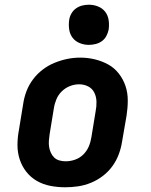

<svg xmlns="http://www.w3.org/2000/svg" viewBox="-20 -785 640 813"><path d="M256 8Q224 8 193 2Q162 -4 136 -19Q110 -34 91.5 -57.5Q73 -81 63.5 -110Q54 -139 54 -170.5Q54 -202 60 -234L78 -344Q82 -372 92 -398.5Q102 -425 119.5 -448.5Q137 -472 160.5 -490Q184 -508 211 -519Q238 -530 265 -535.5Q292 -541 320 -541Q352 -541 382.5 -533.5Q413 -526 439 -511.5Q465 -497 483.5 -473Q502 -449 511.5 -420.5Q521 -392 521 -360Q521 -328 516 -296L497 -186Q493 -159 483 -132Q473 -105 456 -81.5Q439 -58 415.5 -40Q392 -22 365 -11Q338 0 310.5 4Q283 8 256 8ZM258 -102Q278 -102 298 -109Q318 -116 333 -131Q348 -146 356 -165Q364 -184 367 -204L385 -314Q389 -334 388.5 -354.5Q388 -375 379.5 -392.5Q371 -410 353.5 -419Q336 -428 315 -428Q295 -428 276 -420.5Q257 -413 242 -398.5Q227 -384 219 -365Q211 -346 208 -326L190 -216Q188 -203 187 -189Q186 -175 188 -162.5Q190 -150 195.5 -138Q201 -126 210 -117.5Q219 -109 232 -105.5Q245 -102 258 -102ZM356 -595Q336 -595 317.5 -602.5Q299 -610 287.5 -625Q276 -640 273 -660Q270 -680 273 -701Q275 -715 282.5 -728Q290 -741 302 -749.5Q314 -758 328 -761.5Q342 -765 356 -765Q377 -765 395.5 -757.5Q414 -750 425.5 -735Q437 -720 440 -700Q443 -680 440 -659Q437 -645 430 -632Q423 -619 411 -610.5Q399 -602 384.5 -598.5Q370 -595 356 -595Z"/></svg>

Font: Iosevka Slab XBdExObl
Style: Regular
Weight: 800
Width: 7
Italic angle: -9°
Monospace: yes
Designer: Belleve Invis
Foundry: Belleve Invis
Version: Version 11.1.0; ttfautohint (v1.8.3)